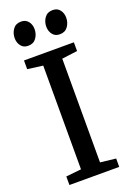

<svg xmlns="http://www.w3.org/2000/svg" viewBox="-177 -1015 731 1076"><g transform="rotate(-20 188.0 -477.0)"><path d="M131 -60.5V-679L39.5 -691V-743H337V-691L244.5 -679V-60.5L337 -50V0H40V-51ZM90 -812Q63 -812 48 -831.5Q33 -851 33 -878Q33 -907.5 49.5 -930.5Q66 -953.5 97.5 -953.5H98.5Q125.5 -953.5 140.5 -934.2Q155.5 -915 155.5 -888Q155.5 -858.5 139 -835.2Q122.5 -812 91 -812ZM278.5 -812Q251.5 -812 236.5 -831.5Q221.5 -851 221.5 -878Q221.5 -907.5 238 -930.5Q254.5 -953.5 286 -953.5H287Q314 -953.5 329 -934.2Q344 -915 344 -888Q344 -858.5 327.5 -835.2Q311 -812 279.5 -812Z"/></g></svg>

Font: Merriweather Medium
Style: Regular
Weight: 500
Version: Version 2.100